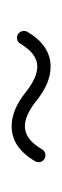

<svg xmlns="http://www.w3.org/2000/svg" viewBox="92 -426 107 332"><g transform="rotate(90 146.0 -259.5)"><path d="M247.8 -284.1Q253 -284.1 256.5 -280.6Q260 -277 260 -271.9Q260 -268.5 258.1 -265.9Q234.4 -225.6 197.8 -225.6Q169.3 -225.6 138.9 -250Q113.7 -270 94.8 -270Q72.2 -270 55.2 -240.7Q51.5 -234.8 44.8 -234.8Q40 -234.8 36.5 -238.3Q33 -241.9 33 -246.7Q33 -250.7 34.4 -252.6Q58.1 -293 94.8 -293Q123.3 -293 153.7 -268.5Q178.9 -248.5 197.8 -248.5Q220.4 -248.5 237.4 -277.8Q241.1 -284.1 247.8 -284.1Z"/></g></svg>

Font: 26F Galaxy Sans Thin
Style: Regular
Weight: 100
Designer: C₂₉H₂₅N₃O₅
Version: Version 1.100